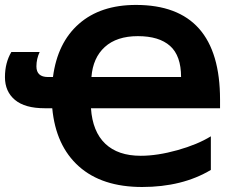

<svg xmlns="http://www.w3.org/2000/svg" viewBox="-20 -745 988 775"><path d="M349.1 -434.1H710.9Q710.9 -520 666.5 -559.6Q622.1 -599.1 536.6 -599.1Q451.2 -599.1 403.1 -555.4Q355 -511.7 349.1 -434.1ZM528.8 -725.1Q868.2 -725.1 868.2 -342.8V-308.1H347.2Q353.5 -213.9 404.8 -165Q456.1 -116.2 547.9 -116.2Q615.2 -116.2 696.3 -138.9Q777.3 -161.6 831.1 -194.8V-59.1Q715.8 9.8 553.7 9.8Q391.6 9.8 298.3 -73.5Q205.1 -156.7 190.9 -308.1H160.2Q80.6 -308.1 40.3 -341.8Q0 -375.5 0 -433.6Q0 -491.7 25.9 -535.2H140.1Q127 -507.3 127 -477.1Q127 -434.1 173.8 -434.1H193.8Q211.9 -572.8 298.8 -648.9Q385.7 -725.1 528.8 -725.1Z"/></svg>

Font: NotoSans-Bold
Style: Bold
Weight: 700
Designer: Monotype Design team
Foundry: Monotype Imaging Inc.
Version: Version 1.04